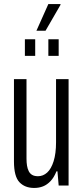

<svg xmlns="http://www.w3.org/2000/svg" viewBox="-20 -917 412 949"><path d="M149 12Q103 12 76 -16.5Q49 -45 49 -119V-526H111V-133Q111 -114 113.5 -98.5Q116 -83 122 -71Q128 -59 139 -52.5Q150 -46 168 -46Q193 -46 213 -64Q233 -82 245 -120Q257 -158 257 -214V-526H319V0H270L264 -70H259Q247 -40 230 -22Q213 -4 193 4Q173 12 149 12ZM103 -641V-723H154V-641ZM219 -641V-723H270V-641ZM160 -765 219 -897H279V-893L205 -765Z"/></svg>

Font: Archivo ExtraCondensed Light
Style: Regular
Weight: 300
Width: 2
Designer: Hector Gatti
Foundry: Omnibus-Type
Version: Version 2.001